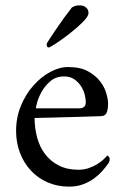

<svg xmlns="http://www.w3.org/2000/svg" viewBox="-20 -688 463 716"><path d="M219 -403Q188 -403 167 -384.5Q146 -366 134 -343.5Q122 -321 117.5 -302.5Q113 -284 114 -284H277Q286 -284 293 -289Q300 -294 300 -308Q300 -319 296 -335Q292 -351 282.5 -366Q273 -381 257.5 -392Q242 -403 219 -403ZM234 -438Q279 -438 307.5 -422.5Q336 -407 353 -385Q370 -363 376.5 -340Q383 -317 383 -302Q383 -281 378 -268.5Q373 -256 359 -255Q352 -255 331 -254Q310 -253 283.5 -252.5Q257 -252 227.5 -251Q198 -250 172.5 -249.5Q147 -249 129.5 -248.5Q112 -248 109 -248Q109 -210 118.5 -175Q128 -140 148 -113.5Q168 -87 199 -71Q230 -55 272 -55Q293 -55 310.5 -61Q328 -67 342 -75.5Q356 -84 365.5 -93Q375 -102 380 -108Q381 -108 385 -104.5Q389 -101 389 -94Q389 -85 382 -76Q375 -66 362.5 -51.5Q350 -37 332 -23.5Q314 -10 290.5 -1Q267 8 238 8Q194 8 157.5 -8Q121 -24 95 -52Q69 -80 54.5 -118Q40 -156 40 -200Q40 -250 58 -293.5Q76 -337 104.5 -369Q133 -401 167 -419.5Q201 -438 234 -438ZM275 -668Q288 -668 295 -664Q302 -660 305.5 -655Q309 -650 309.5 -645.5Q310 -641 310 -639Q310 -627 288.5 -605.5Q267 -584 240 -563Q213 -542 189.5 -526.5Q166 -511 162 -511Q157 -511 155.5 -515Q154 -519 154 -524Q154 -526 164.5 -542Q175 -558 189.5 -579.5Q204 -601 220 -623Q236 -645 248 -660Q249 -661 256.5 -664.5Q264 -668 275 -668Z"/></svg>

Font: Vermiglione
Style: Regular
Weight: 400
Version: Version 1.000